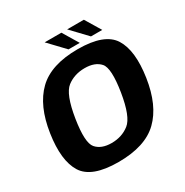

<svg xmlns="http://www.w3.org/2000/svg" viewBox="-184 -959 1074 1114"><g transform="rotate(-30 353.0 -402.0)"><path d="M293 5.5Q472.5 5.5 561.2 -80.8Q650 -167 675.5 -337.5Q701 -507.5 647 -594Q593 -680.5 414 -680.5Q234.5 -680.5 145.8 -594.2Q57 -508 31.5 -337.5Q6 -167.5 60 -81Q114 5.5 293 5.5ZM313.5 -110Q244.5 -110 211 -149.2Q177.5 -188.5 201 -337.5Q225 -489 274.8 -527Q324.5 -565 393.5 -565Q462.5 -565 496.2 -526.8Q530 -488.5 506 -337.5Q482 -188 432.2 -149Q382.5 -110 313.5 -110ZM518 -706H593.5L530.5 -810.5H418.5ZM367.5 -706H443L380 -810.5H268Z"/></g></svg>

Font: Anybody UltraCondensed Thin
Style: Bold Italic
Weight: 700
Italic angle: -10°
Version: Version 1.111